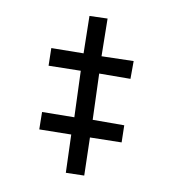

<svg xmlns="http://www.w3.org/2000/svg" viewBox="-98 -713 719 799"><g transform="rotate(-15 261.5 -314.0)"><path d="M360 -632 430 -602 365 -457 489 -403 457 -335 337 -390 261 -211 382 -155 353 -89 231 -143 167 4 96 -27 159 -175 36 -230 66 -297 190 -241 266 -421 142 -476 172 -544 296 -488Z"/></g></svg>

Font: Noto Sans Condensed Medium
Style: Regular
Weight: 500
Width: 3
Designer: Monotype Design Team
Foundry: Monotype Imaging Inc.
Version: Version 2.013; ttfautohint (v1.8.4.7-5d5b)